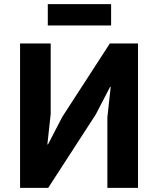

<svg xmlns="http://www.w3.org/2000/svg" viewBox="-20 -908 764 928"><path d="M211 -888V-785H517V-888ZM77 -698V0H213L443 -355L512 -488H515L499 -341V0H647V-698H511L281 -343L212 -210H209L225 -357V-698Z"/></svg>

Font: Braiins Sans
Style: Bold
Weight: 700
Designer: Mike Abbink, Paul van der Laan, Pieter van Rosmalen, Jiri Chlebus, Lubos Buracinsky
Foundry: Bold Monday, Sudetype
Version: Version 1.000;hotconv 1.0.109;makeotfexe 2.5.65596